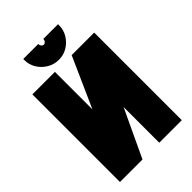

<svg xmlns="http://www.w3.org/2000/svg" viewBox="-254 -982 1085 1085"><g transform="rotate(-45 288.5 -439.0)"><path d="M424 -878H306V-874Q306 -867 300 -860Q294 -853 286 -853Q278 -853 272 -860Q266 -867 266 -874V-878H146V-869Q146 -832 165 -801Q184 -770 216 -751Q248 -732 286 -732Q324 -732 355 -751Q386 -770 405 -801Q424 -832 424 -869ZM41 -700V0H221L355 -285V0H535V-700H355L221 -400V-700Z"/></g></svg>

Font: Advent Pro Black
Style: Regular
Weight: 900
Version: Version 3.000